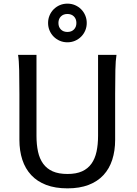

<svg xmlns="http://www.w3.org/2000/svg" viewBox="-20 -1011 743 1043"><path d="M612.8 -712.9Q607.9 -683.6 606.7 -630.1Q605.5 -576.7 605.5 -500.5V-251.5Q605.5 -191.9 589.8 -143.3Q574.2 -94.7 542.2 -60.1Q510.3 -25.4 461.4 -6.6Q412.6 12.2 346.7 12.2Q279.8 12.2 230.7 -6.6Q181.6 -25.4 149.4 -60.1Q117.2 -94.7 101.3 -143.3Q85.4 -191.9 85.4 -251.5V-500.5Q85.4 -572.8 84.2 -628.2Q83 -683.6 78.1 -712.9H178.2V-273.4Q178.2 -225.6 186.5 -187.3Q194.8 -148.9 214.4 -121.8Q233.9 -94.7 266.1 -80.3Q298.3 -65.9 346.7 -65.9Q394 -65.9 425.8 -80.3Q457.5 -94.7 476.8 -121.8Q496.1 -148.9 504.4 -187.3Q512.7 -225.6 512.7 -273.4V-712.9ZM241.2 -886.2Q241.2 -908.2 249.3 -927.2Q257.3 -946.3 271.7 -960.7Q286.1 -975.1 305.2 -983.2Q324.2 -991.2 346.2 -991.2Q368.2 -991.2 387.2 -983.2Q406.2 -975.1 420.7 -960.7Q435.1 -946.3 443.1 -927.2Q451.2 -908.2 451.2 -886.2Q451.2 -864.3 443.1 -845.2Q435.1 -826.2 420.7 -811.8Q406.2 -797.4 387.2 -789.3Q368.2 -781.2 346.2 -781.2Q324.2 -781.2 305.2 -789.3Q286.1 -797.4 271.7 -811.8Q257.3 -826.2 249.3 -845.2Q241.2 -864.3 241.2 -886.2ZM395 -886.2Q395 -908.2 381.6 -921.6Q368.2 -935.1 346.2 -935.1Q324.2 -935.1 310.8 -921.6Q297.4 -908.2 297.4 -886.2Q297.4 -864.3 310.8 -850.8Q324.2 -837.4 346.2 -837.4Q368.2 -837.4 381.6 -850.8Q395 -864.3 395 -886.2Z"/></svg>

Font: Andika New Basic
Style: Regular
Weight: 400
Designer: Victor Gaultney, Annie Olsen, Julie Remington, Don Collingsworth, Eric Hays
Foundry: SIL International
Version: Version 5.500; ttfautohint (v1.8.3)